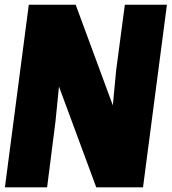

<svg xmlns="http://www.w3.org/2000/svg" viewBox="-20 -800 733 820"><path d="M692.9 -779.8 590.8 0H391.1L231.9 -430.2L216.8 -279.8L181.2 0H1L103 -779.8H303.2L461.9 -350.1L476.1 -500L513.2 -779.8Z"/></svg>

Font: Cooper Hewitt
Style: Heavy Italic
Weight: 714
Designer: Village Type and Design LLC
Foundry: Cooper Hewitt Smithsonian Design Museum
Version: 1.000